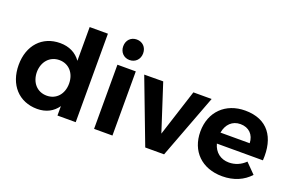

<svg xmlns="http://www.w3.org/2000/svg" viewBox="-96 -1142 2313 1513"><g transform="rotate(20 1061.0 -385.5)"><path d="M452 -742V-459C413 -514 354 -544 278 -544C128 -544 28 -435 28 -271C28 -105 129 6 282 6C356 6 414 -24 452 -79V0H605V-742ZM318 -118C237 -118 183 -179 182 -267C183 -354 238 -416 318 -416C397 -416 452 -355 452 -267C452 -179 397 -118 318 -118Z M835 -777C787 -777 752 -742 752 -691C752 -641 787 -605 835 -605C884 -605 919 -641 919 -691C919 -742 884 -777 835 -777ZM759 -538V0H913V-538Z M984 -537 1188 0H1346L1549 -538H1396L1270 -146L1143 -538Z M1830 -543C1666 -543 1553 -433 1553 -267C1553 -104 1662 6 1834 6C1931 6 2010 -29 2064 -89L1983 -171C1946 -134 1898 -114 1847 -114C1778 -114 1726 -154 1708 -222H2094C2107 -418 2019 -543 1830 -543ZM1705 -313C1717 -384 1763 -430 1831 -430C1902 -430 1948 -384 1950 -313Z"/></g></svg>

Font: Juman SemiBold
Style: Regular
Weight: 600
Designer: Bandar Raffah (Arabic) Julieta Ulanovsky (Latin)
Foundry: Caramella
Version: Version 5.022;PS 005.022;hotconv 1.0.88;makeotf.lib2.5.64775